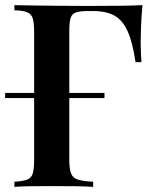

<svg xmlns="http://www.w3.org/2000/svg" viewBox="-20 -728 598 748"><path d="M0 -346V-366H387V-346ZM535 -708Q531 -665 529.5 -625Q528 -585 528 -564Q528 -541 529 -521Q530 -501 531 -486H508Q497 -561 478 -604.5Q459 -648 427 -666.5Q395 -685 342 -685H323Q293 -685 277 -680Q261 -675 255.5 -659Q250 -643 250 -610V-106Q250 -70 257 -52Q264 -34 284.5 -28Q305 -22 343 -20V0Q315 -2 272 -2.5Q229 -3 184 -3Q139 -3 100 -2.5Q61 -2 36 0V-20Q69 -22 85.5 -28Q102 -34 107.5 -52Q113 -70 113 -106V-602Q113 -639 107.5 -656.5Q102 -674 85.5 -680.5Q69 -687 36 -688V-708Q76 -707 120.5 -706.5Q165 -706 208.5 -705.5Q252 -705 289.5 -705Q327 -705 350 -705Q391 -705 443 -705.5Q495 -706 535 -708Z"/></svg>

Font: Playfair Display SemiBold
Style: Regular
Weight: 600
Designer: Claus Eggers Sørensen
Foundry: Claus Eggers Sørensen
Version: Version 1.203